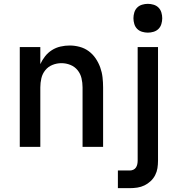

<svg xmlns="http://www.w3.org/2000/svg" viewBox="-20 -765 940 1000"><path d="M83 0V-520H190V-431Q200 -453 215 -472Q230 -491 250.5 -504Q271 -517 295 -522.5Q319 -528 343 -528Q369 -528 395 -521Q421 -514 442 -498.5Q463 -483 478 -461Q493 -439 502 -414Q511 -389 514 -362.5Q517 -336 517 -310V0H410V-310Q410 -334 404.5 -357.5Q399 -381 384 -399.5Q369 -418 346.5 -427Q324 -436 300 -436Q276 -436 253.5 -427Q231 -418 216 -399.5Q201 -381 195.5 -357.5Q190 -334 190 -310V0ZM594 215V123H656Q666 123 674.5 119Q683 115 688 107.5Q693 100 695 90.5Q697 81 697 72V-520H803V72Q803 92 800 111Q797 130 788 147.5Q779 165 764.5 178.5Q750 192 732.5 200.5Q715 209 695.5 212Q676 215 656 215ZM750 -595Q735 -595 720 -599.5Q705 -604 694.5 -614.5Q684 -625 679.5 -640Q675 -655 675 -670Q675 -685 679.5 -700Q684 -715 694.5 -725.5Q705 -736 720 -740.5Q735 -745 750 -745Q765 -745 780 -740.5Q795 -736 805.5 -725.5Q816 -715 820.5 -700Q825 -685 825 -670Q825 -655 820.5 -640Q816 -625 805.5 -614.5Q795 -604 780 -599.5Q765 -595 750 -595Z"/></svg>

Font: Iosevka Aile Semibold
Style: Regular
Weight: 600
Designer: Belleve Invis
Foundry: Belleve Invis
Version: Version 31.1.0; ttfautohint (v1.8.4)